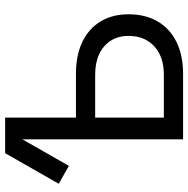

<svg xmlns="http://www.w3.org/2000/svg" viewBox="-12 -756 768 785"><g transform="rotate(-90 372.5 -364.0)"><path d="M86.4 -466.8 13.2 -508.3 138.2 -727.5H234.9ZM260.7 -438H462.4Q538.6 -438 593 -411.9Q647.5 -385.7 676.8 -337.4Q706.1 -289.1 706.1 -223.1Q706.1 -154.3 677 -104.2Q647.9 -54.2 593.3 -27.1Q538.6 0 462.4 0H194.8V-727.5H283.7V-78.6H459.5Q532.2 -78.6 575 -117.7Q617.7 -156.7 617.7 -223.1Q617.7 -265.1 598.1 -295.7Q578.6 -326.2 543.5 -342.8Q508.3 -359.4 459.5 -359.4H260.7Z"/></g></svg>

Font: Inter 28pt
Style: Regular
Weight: 400
Designer: Rasmus Andersson
Foundry: rsms
Version: Version 4.001;git-66647c0bb